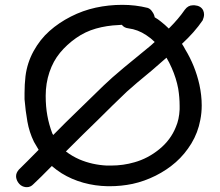

<svg xmlns="http://www.w3.org/2000/svg" viewBox="-20 -774 915 798"><path d="M748 -733.4Q761.7 -752 781.2 -752Q781.2 -752 783.2 -752Q787.1 -752 789.1 -752Q814.5 -750 824.2 -731.4Q828.1 -722.7 828.1 -713.9Q828.1 -703.1 822.3 -689.5Q789.1 -640.6 736.3 -591.8Q744.1 -580.1 750 -568.4Q791 -501 808.6 -422.9Q818.4 -377.9 818.4 -335.9Q818.4 -304.7 812.5 -275.4Q802.7 -222.7 775.4 -177.7Q748 -132.8 710.9 -100.1Q673.8 -67.4 627 -43.9Q580.1 -20.5 531.2 -9.8Q484.4 0 435.5 0Q431.6 0 427.7 0Q375 -1 326.2 -14.6Q277.3 -28.3 236.3 -53.7Q214.8 -67.4 195.3 -84Q146.5 -34.2 119.1 -8.8Q107.4 3.9 91.8 3.9Q89.8 3.9 87.9 3.9Q70.3 2 59.6 -10.3Q48.8 -22.5 46.9 -38.1Q46.9 -41 46.9 -43Q46.9 -55.7 58.6 -69.3Q87.9 -97.7 140.6 -151.4Q130.9 -167 121.1 -184.6Q101.6 -224.6 93.8 -269Q85.9 -313.5 82 -361.3Q82 -374 82 -387.7Q82 -422.9 85.9 -457Q92.8 -512.7 119.6 -561.5Q146.5 -610.4 185.5 -645Q224.6 -679.7 274.4 -705.1Q324.2 -730.5 377.9 -742.2Q431.6 -753.9 488.3 -753.9Q543 -753.9 593.8 -741.2Q605.5 -737.3 613.3 -724.6Q621.1 -713.9 623 -702.1Q636.7 -694.3 648.4 -684.6Q666 -670.9 681.6 -655.3Q722.7 -696.3 748 -733.4ZM623 -599.6Q607.4 -615.2 587.9 -627.9Q552.7 -651.4 513.7 -656.2Q496.1 -658.2 486.3 -670.9Q480.5 -670.9 472.7 -669.9Q423.8 -668 378.9 -655.3Q334 -642.6 295.9 -615.7Q257.8 -588.9 229.5 -554.7Q201.2 -520.5 185.5 -474.1Q169.9 -427.7 169.9 -376Q169.9 -331.1 176.8 -293.5Q183.6 -255.9 197.3 -219.7Q199.2 -215.8 201.2 -212.9Q253.9 -266.6 298.8 -309.6Q357.4 -366.2 410.2 -418Q442.4 -449.2 494.6 -492.7Q546.9 -536.1 587.9 -569.3Q605.5 -583 623 -599.6ZM671.9 -534.2Q642.6 -508.8 611.3 -481.4Q541 -423.8 507.8 -393.6Q449.2 -337.9 386.7 -275.4Q328.1 -218.8 253.9 -144.5Q279.3 -125 310.5 -111.3Q363.3 -88.9 423.8 -85.9Q433.6 -85.9 441.4 -85.9Q492.2 -85.9 539.1 -99.6Q594.7 -115.2 642.1 -153.8Q689.5 -192.4 710.9 -246.1Q724.6 -277.3 726.6 -319.3Q726.6 -326.2 726.6 -334Q726.6 -369.1 720.7 -405.3Q712.9 -448.2 693.4 -492.2Q683.6 -514.6 671.9 -534.2Z"/></svg>

Font: sage sans
Style: Regular
Weight: 400
Version: Version 001.032